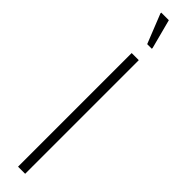

<svg xmlns="http://www.w3.org/2000/svg" viewBox="-320 -861 822 822"><g transform="rotate(45 91.0 -450.0)"><path d="M69 0V-688H112V0ZM89 -762 36 -895V-900H82L117 -767V-762Z"/></g></svg>

Font: Saira ExtraCondensed ExtraLight
Style: Regular
Weight: 250
Width: 2
Designer: Hector Gatti with collaboration of the Omnibus-Type team
Foundry: Omnibus-Type
Version: Version 1.101